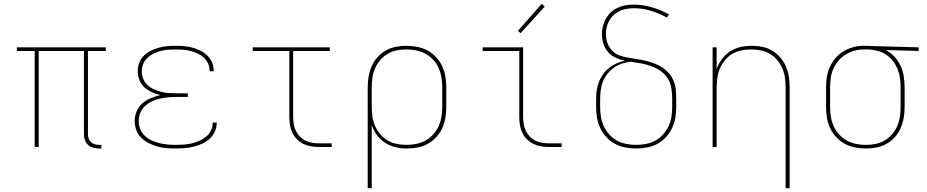

<svg xmlns="http://www.w3.org/2000/svg" viewBox="-20 -767 4840 1002"><path d="M496 8Q481 8 465.5 3.5Q450 -1 439 -11.5Q428 -22 423 -37Q418 -52 418 -68V-501H182V0H161V-501H68V-520H532V-501H439V-68Q439 -56 442.5 -45Q446 -34 454 -26Q462 -18 473.5 -14.5Q485 -11 496 -11H509V8Z M897 8Q873 8 849 6Q825 4 801.5 -2.5Q778 -9 756.5 -20Q735 -31 717.5 -48Q700 -65 691.5 -88Q683 -111 683 -135Q683 -161 693 -185.5Q703 -210 723 -227.5Q743 -245 767.5 -255Q792 -265 817 -271Q794 -276 772.5 -286Q751 -296 733.5 -311.5Q716 -327 707.5 -349.5Q699 -372 699 -396Q699 -418 707 -439.5Q715 -461 731 -476.5Q747 -492 767 -502Q787 -512 808.5 -518Q830 -524 852.5 -526Q875 -528 897 -528Q919 -528 941 -526Q963 -524 984 -518.5Q1005 -513 1025 -503Q1045 -493 1061 -478Q1077 -463 1086 -442.5Q1095 -422 1095 -400Q1095 -398 1095 -397Q1095 -396 1095 -395H1074Q1074 -396 1074 -397Q1074 -398 1074 -399Q1074 -418 1065.5 -436Q1057 -454 1043 -467Q1029 -480 1011 -488Q993 -496 974 -501Q955 -506 935.5 -507.5Q916 -509 897 -509Q877 -509 857.5 -507.5Q838 -506 819 -501Q800 -496 782 -487.5Q764 -479 749.5 -465.5Q735 -452 727.5 -433.5Q720 -415 720 -395Q720 -375 727.5 -356Q735 -337 749.5 -323.5Q764 -310 782.5 -301.5Q801 -293 820.5 -288Q840 -283 860 -281.5Q880 -280 900 -280H960V-261H900Q878 -261 856.5 -259Q835 -257 813.5 -252Q792 -247 772 -237.5Q752 -228 736 -213Q720 -198 712 -177.5Q704 -157 704 -135Q704 -114 712 -93.5Q720 -73 736 -58Q752 -43 771.5 -34Q791 -25 812 -20Q833 -15 854.5 -13Q876 -11 897 -11Q918 -11 938.5 -12.5Q959 -14 979.5 -18.5Q1000 -23 1019 -31.5Q1038 -40 1054.5 -53Q1071 -66 1080.5 -85Q1090 -104 1090 -125Q1090 -125 1090 -125.5Q1090 -126 1090 -127H1111Q1111 -126 1111 -125.5Q1111 -125 1111 -124Q1111 -101 1100.5 -79Q1090 -57 1072.5 -41.5Q1055 -26 1033.5 -16.5Q1012 -7 989.5 -1.5Q967 4 943.5 6Q920 8 897 8Z M1644 0Q1624 0 1603 -3.5Q1582 -7 1563.5 -16Q1545 -25 1530 -40Q1515 -55 1506 -74Q1497 -93 1493.5 -113.5Q1490 -134 1490 -155V-501H1299V-520H1701V-501H1510V-155Q1510 -137 1513 -119Q1516 -101 1524 -84.5Q1532 -68 1545 -54.5Q1558 -41 1574 -33Q1590 -25 1608 -22Q1626 -19 1644 -19H1711V0Z M1899 215V-310Q1899 -338 1903.5 -366Q1908 -394 1919 -420Q1930 -446 1949 -467.5Q1968 -489 1992.5 -503Q2017 -517 2045 -522.5Q2073 -528 2101 -528Q2129 -528 2157.5 -522.5Q2186 -517 2211 -503.5Q2236 -490 2256 -468.5Q2276 -447 2288 -421Q2300 -395 2304.5 -367Q2309 -339 2309 -310V-210Q2309 -182 2304.5 -153.5Q2300 -125 2288.5 -99.5Q2277 -74 2257.5 -52.5Q2238 -31 2213.5 -17Q2189 -3 2160.5 2.5Q2132 8 2104 8Q2074 8 2045 1.5Q2016 -5 1991 -21Q1966 -37 1948 -61Q1930 -85 1920 -113V215ZM2101 -11Q2127 -11 2152.5 -16Q2178 -21 2200.5 -33.5Q2223 -46 2241 -65.5Q2259 -85 2269.5 -109Q2280 -133 2284 -158.5Q2288 -184 2288 -210V-310Q2288 -336 2284 -361.5Q2280 -387 2269.5 -411Q2259 -435 2241 -454.5Q2223 -474 2200.5 -486.5Q2178 -499 2152.5 -504Q2127 -509 2101 -509Q2075 -509 2050 -504Q2025 -499 2003 -486Q1981 -473 1964 -453Q1947 -433 1937 -409.5Q1927 -386 1923.5 -361Q1920 -336 1920 -310V-210Q1920 -184 1923.5 -159Q1927 -134 1937 -110.5Q1947 -87 1964 -67Q1981 -47 2003 -34Q2025 -21 2050 -16Q2075 -11 2101 -11Z M2844 0Q2824 0 2803 -3.5Q2782 -7 2763.5 -16Q2745 -25 2730 -40Q2715 -55 2706 -74Q2697 -93 2693.5 -113.5Q2690 -134 2690 -155V-501H2499V-520H2710V-155Q2710 -137 2713 -119Q2716 -101 2724 -84.5Q2732 -68 2745 -54.5Q2758 -41 2774 -33Q2790 -25 2808 -22Q2826 -19 2844 -19H2911V0ZM2697 -594 2683 -606 2807 -747 2823 -733Z M3300 8Q3271 8 3242.5 2.5Q3214 -3 3189 -16.5Q3164 -30 3144.5 -51.5Q3125 -73 3112.5 -99Q3100 -125 3095.5 -153Q3091 -181 3091 -210V-250Q3091 -273 3094 -295.5Q3097 -318 3105.5 -339.5Q3114 -361 3127.5 -380Q3141 -399 3159 -413Q3177 -427 3198.5 -436.5Q3220 -446 3242 -450Q3217 -455 3193.5 -465.5Q3170 -476 3153.5 -495Q3137 -514 3129 -539Q3121 -564 3121 -589Q3121 -610 3126.5 -631Q3132 -652 3142.5 -670.5Q3153 -689 3169 -703.5Q3185 -718 3204.5 -727Q3224 -736 3245 -739.5Q3266 -743 3287 -743Q3335 -743 3382 -729Q3429 -715 3471 -692L3461 -675Q3421 -697 3377.5 -710.5Q3334 -724 3288 -724Q3260 -724 3232.5 -716.5Q3205 -709 3184 -690Q3163 -671 3152.5 -644.5Q3142 -618 3142 -589Q3142 -566 3150 -543Q3158 -520 3174 -503Q3190 -486 3212.5 -478Q3235 -470 3258.5 -466Q3282 -462 3305 -458.5Q3328 -455 3351 -449.5Q3374 -444 3396 -435.5Q3418 -427 3437.5 -414Q3457 -401 3472.5 -382.5Q3488 -364 3496.5 -342Q3505 -320 3507 -296.5Q3509 -273 3509 -250V-210Q3509 -181 3504.5 -153Q3500 -125 3487.5 -99Q3475 -73 3455.5 -51.5Q3436 -30 3411 -16.5Q3386 -3 3357.5 2.5Q3329 8 3300 8ZM3300 -11Q3326 -11 3352 -16Q3378 -21 3400.5 -33.5Q3423 -46 3440.5 -65.5Q3458 -85 3469 -108.5Q3480 -132 3484 -158Q3488 -184 3488 -210V-250Q3488 -277 3484 -304.5Q3480 -332 3466 -355.5Q3452 -379 3429 -395.5Q3406 -412 3380 -421.5Q3354 -431 3327 -436Q3300 -441 3273 -445Q3250 -443 3227 -435.5Q3204 -428 3185 -414.5Q3166 -401 3151 -382.5Q3136 -364 3127 -342Q3118 -320 3115 -296.5Q3112 -273 3112 -250V-210Q3112 -184 3116 -158Q3120 -132 3131 -108.5Q3142 -85 3159.5 -65.5Q3177 -46 3199.5 -33.5Q3222 -21 3248 -16Q3274 -11 3300 -11Z M4080 215V-310Q4080 -335 4076.5 -360.5Q4073 -386 4063 -409.5Q4053 -433 4036.5 -453Q4020 -473 3998 -486Q3976 -499 3950.5 -504Q3925 -509 3900 -509Q3875 -509 3849.5 -504Q3824 -499 3802 -486Q3780 -473 3763.5 -453Q3747 -433 3737 -409.5Q3727 -386 3723.5 -360.5Q3720 -335 3720 -310V0H3699V-520H3720V-407Q3730 -435 3748 -459Q3766 -483 3790.5 -499Q3815 -515 3844.5 -521.5Q3874 -528 3903 -528Q3931 -528 3958.5 -522.5Q3986 -517 4010 -502.5Q4034 -488 4052.5 -466.5Q4071 -445 4082 -419Q4093 -393 4097 -365.5Q4101 -338 4101 -310V215Z M4499 8Q4471 8 4442.5 2.5Q4414 -3 4389 -16.5Q4364 -30 4344 -51.5Q4324 -73 4312 -99Q4300 -125 4295.5 -153Q4291 -181 4291 -210V-310Q4291 -337 4295 -364.5Q4299 -392 4310.5 -417Q4322 -442 4340 -463.5Q4358 -485 4381.5 -499Q4405 -513 4431.5 -520.5Q4458 -528 4486 -528Q4489 -528 4492.5 -528Q4496 -528 4500 -528Q4505 -528 4509 -528Q4513 -528 4518 -527L4774 -520V-501L4602 -506Q4628 -493 4648 -471Q4668 -449 4680 -423Q4692 -397 4696.5 -368Q4701 -339 4701 -310V-210Q4701 -182 4696.5 -154Q4692 -126 4681 -100Q4670 -74 4651 -52.5Q4632 -31 4607.5 -17Q4583 -3 4555 2.5Q4527 8 4499 8ZM4499 -11Q4525 -11 4550 -16Q4575 -21 4597 -34Q4619 -47 4636 -67Q4653 -87 4663 -110.5Q4673 -134 4676.5 -159Q4680 -184 4680 -210V-310Q4680 -334 4677 -358Q4674 -382 4665 -404.5Q4656 -427 4641.5 -446.5Q4627 -466 4607 -480Q4587 -494 4563.5 -500.5Q4540 -507 4516 -509H4500Q4497 -509 4493.5 -509Q4490 -509 4487 -509Q4462 -509 4438 -502Q4414 -495 4392.5 -482Q4371 -469 4355 -449.5Q4339 -430 4329 -407.5Q4319 -385 4315.5 -360Q4312 -335 4312 -310V-210Q4312 -184 4316 -158.5Q4320 -133 4330.5 -109Q4341 -85 4359 -65.5Q4377 -46 4399.5 -33.5Q4422 -21 4447.5 -16Q4473 -11 4499 -11Z"/></svg>

Font: Iosevka SS04 Thin Extended
Style: Regular
Weight: 100
Width: 7
Monospace: yes
Designer: Belleve Invis
Foundry: Belleve Invis
Version: Version 19.0.0; ttfautohint (v1.8.4)